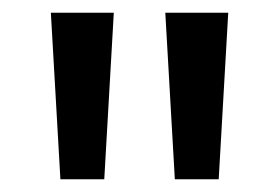

<svg xmlns="http://www.w3.org/2000/svg" viewBox="-20 -709 439 302"><path d="M60 -689H159L144 -427H75ZM240 -689H339L324 -427H255Z"/></svg>

Font: FiraGO
Style: Regular
Weight: 400
Designer: bBox Type
Foundry: bBox Type GmbH
Version: Version 1.001;April 20, 2020;FontCreator 12.0.0.2555 64-bit